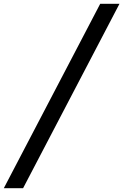

<svg xmlns="http://www.w3.org/2000/svg" viewBox="-23 -843 646 1006"><path d="M-3 143 502 -823H603L98 143Z"/></svg>

Font: Iosevka Custom Medium
Style: Italic
Weight: 500
Italic angle: -9°
Designer: Belleve Invis
Foundry: Belleve Invis
Version: Version 27.0.1